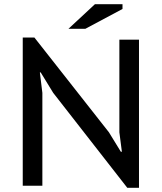

<svg xmlns="http://www.w3.org/2000/svg" viewBox="-20 -890 775 920"><path d="M235 -445 175 -543H171L183 -445V0H89V-710H145L502 -256L559 -163H564L552 -256V-700H646V10H590ZM435 -870H567V-847L389 -752H308Z"/></svg>

Font: PT Sans Caption
Style: Regular
Weight: 400
Designer: A.Korolkova, O.Umpeleva, V.Yefimov
Foundry: ParaType Ltd
Version: Version 2.004W OFL